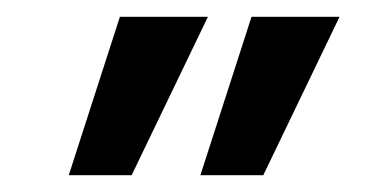

<svg xmlns="http://www.w3.org/2000/svg" viewBox="-20 -770 460 229"><path d="M62 -561 123 -750H228L137 -561ZM219 -561 280 -750H385L294 -561Z"/></svg>

Font: Lobster 1.4
Style: Regular
Weight: 400
Designer: Pablo Impallari
Foundry: Pablo Impallari. www.impallari.com
Version: Version 1.4